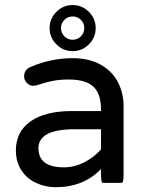

<svg xmlns="http://www.w3.org/2000/svg" viewBox="-20 -743 589 773"><path d="M179.7 -629.9Q179.7 -668 207 -695.3Q234.4 -722.7 272.5 -722.7Q310.5 -722.7 337.9 -695.3Q365.2 -668 365.2 -629.9Q365.2 -591.8 337.9 -564.5Q310.5 -537.1 272.5 -537.1Q234.4 -537.1 207 -564.5Q179.7 -591.8 179.7 -629.9ZM319.3 -629.9Q319.3 -649.4 305.7 -663.1Q292 -676.8 272.5 -676.8Q252.9 -676.8 239.3 -663.1Q225.6 -649.4 225.6 -629.9Q225.6 -610.4 239.3 -596.7Q252.9 -583 272.5 -583Q292 -583 305.7 -596.7Q319.3 -610.4 319.3 -629.9ZM125 -6.8Q86.9 -24.4 65.4 -58.6Q43.9 -92.8 43.9 -136.7Q43.9 -212.9 103 -254.4Q162.1 -295.9 269.5 -295.9H386.7V-302.7Q386.7 -365.2 356 -394Q325.2 -422.9 256.8 -422.9Q221.7 -422.9 193.4 -417.5Q165 -412.1 127 -399.4L114.3 -397.5Q99.6 -397.5 88.4 -408.7Q77.1 -419.9 77.1 -435.5Q77.1 -462.9 103.5 -473.6Q185.5 -508.8 272.5 -508.8Q339.8 -508.8 387.7 -481.4Q432.6 -455.1 455.1 -411.6Q477.5 -368.2 477.5 -315.4V-39.1Q477.5 -6.8 469.7 -6.8H394.5Q386.7 -6.8 386.7 -39.1V-62.5Q316.4 10.7 204.1 10.7Q162.1 10.7 125 -6.8ZM386.7 -141.6V-222.7H281.2Q134.8 -222.7 134.8 -146.5Q134.8 -69.3 237.3 -69.3Q279.3 -69.3 318.8 -89.4Q358.4 -109.4 386.7 -141.6Z"/></svg>

Font: YuPearl-Regular
Style: Regular
Weight: 400
Designer: Max Yao
Foundry: Max-Everyday
Version: Version 1.011; ttfautohint (v1.8.3)